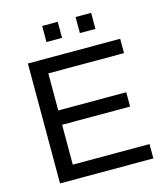

<svg xmlns="http://www.w3.org/2000/svg" viewBox="-125 -963 927 1061"><g transform="rotate(-15 338.5 -433.0)"><path d="M86 0V-686H614V-604H181V-392H570V-310H181V-82H620V0ZM216 -774V-866H305V-774ZM407 -774V-866H496V-774Z"/></g></svg>

Font: Archivo SemiBold
Style: Regular
Weight: 400
Version: Version 2.001